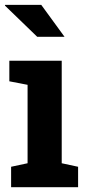

<svg xmlns="http://www.w3.org/2000/svg" viewBox="-20 -782 363 802"><path d="M26.4 0V-85.4L95.2 -100.1V-427.7L19 -442.4V-528.3H237.8V-100.1L306.2 -85.4V0ZM249.5 -628.4H135.3L0.5 -758.8L1.5 -761.7H152.3Z"/></svg>

Font: Roboto Slab
Style: Bold
Weight: 700
Designer: Google
Version: Version 2.000; ttfautohint (v1.8.1.43-b0c9)